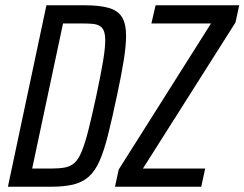

<svg xmlns="http://www.w3.org/2000/svg" viewBox="-20 -708 927 728"><path d="M10 0 156 -688H299Q358 -688 392.5 -678Q427 -668 442.5 -643Q458 -618 458 -572Q458 -534 449 -478Q440 -422 423 -343Q405 -258 390 -198Q375 -138 358 -99Q341 -60 317 -38.5Q293 -17 258.5 -8.5Q224 0 174 0ZM102 -69H176Q206 -69 226.5 -73Q247 -77 262 -90Q277 -103 289.5 -133Q302 -163 315 -214Q328 -265 345 -344Q362 -424 370.5 -474.5Q379 -525 379 -555Q379 -577 374 -590Q369 -603 358.5 -609.5Q348 -616 331.5 -617.5Q315 -619 293 -619H219ZM416 0 430 -65 780 -619H554L570 -688H887L873 -623L522 -69H758L743 0Z"/></svg>

Font: Saira Condensed
Style: Italic
Weight: 400
Width: 3
Italic angle: -12°
Designer: Hector Gatti with collaboration of the Omnibus-Type team
Foundry: Omnibus-Type
Version: Version 1.100